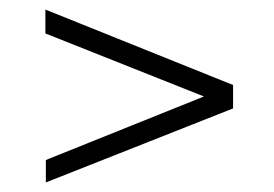

<svg xmlns="http://www.w3.org/2000/svg" viewBox="-20 -560 573 402"><path d="M407 -358 75 -490V-540L468 -382V-333L76 -178V-225Z"/></svg>

Font: Morrison Thin
Style: Regular
Weight: 100
Designer: Pablo Impallari, Rodrigo Fuenzalida (Modified by Dan O. Williams)
Version: Version 0.03;June 6, 2019;FontCreator 11.5.0.2425 64-bit; tt